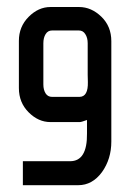

<svg xmlns="http://www.w3.org/2000/svg" viewBox="-20 -530 339 550"><path d="M229.2 -147.7Q228.8 -167.5 229.2 -186.3Q212.9 -180.3 208.5 -180.3H124.5Q89.9 -180.3 62 -208.3Q34.1 -236.2 34.1 -277.7V-413Q34.1 -453.6 62 -481.7Q89.9 -509.9 124.5 -509.9H206.5Q241.6 -509.9 270.3 -482.2Q298.9 -454.5 298.9 -412.1V-124.5Q298.9 -74.6 272.2 -37.1Q244.6 0.5 204.1 0.5H47.9H45.5V-2V-65.7V-68.2H47.9H180.3Q230.2 -67.7 229.2 -147.7ZM129 -252.5H208Q232.7 -253 231.7 -295Q231.7 -305.8 231.2 -315.7V-406.1Q231.2 -421.9 224.3 -432.3Q217.9 -442.7 206 -442.7H129Q117.1 -442.7 110.7 -432.3Q104.2 -421.9 104.2 -406.1V-288Q104.2 -272.7 110.7 -262.4Q117.1 -252.5 129 -252.5Z"/></svg>

Font: RIT Uroob
Style: 

Weight: 700
Designer: Hussain K H
Foundry: RIT
Version: 2.1.1